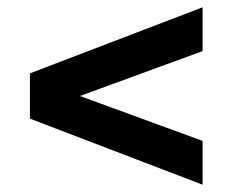

<svg xmlns="http://www.w3.org/2000/svg" viewBox="-20 -613 637 526"><path d="M199 -350 535 -473V-593L62 -412V-288L535 -107V-227Z"/></svg>

Font: Montserrat-Alt1
Style: Bold
Weight: 700
Designer: Differentunic
Foundry: Differentunic
Version: Version 7.222